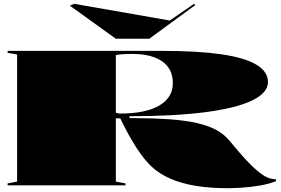

<svg xmlns="http://www.w3.org/2000/svg" viewBox="-20 -976 1478 1011"><path d="M1178 15Q1085 15 1010 2.5Q935 -10 877.5 -35Q820 -60 779 -98Q741 -133 699.5 -196.5Q658 -260 613 -353H590V-20L641 -10V0H20V-10L70 -20V-689L20 -698V-708H839Q1024 -708 1146.5 -690Q1269 -672 1330 -635.5Q1391 -599 1391 -544Q1391 -487 1306.5 -446.5Q1222 -406 1059 -385Q896 -364 662 -364V-354Q783 -354 870.5 -348Q958 -342 1019.5 -327.5Q1081 -313 1122 -290Q1163 -267 1191 -232Q1240 -172 1278.5 -131Q1317 -90 1347 -67Q1377 -44 1400 -37Q1418 -32 1433 -32V-22Q1395 -7 1348 1Q1301 9 1256 12Q1211 15 1178 15ZM611 -378Q678 -378 730 -388.5Q782 -399 817.5 -419.5Q853 -440 871.5 -469.5Q890 -499 890 -538Q890 -588 865.5 -622Q841 -656 793.5 -674Q746 -692 677 -692Q650 -692 627.5 -690.5Q605 -689 590 -686V-383Q595 -381 601 -379.5Q607 -378 611 -378ZM1002 -956 1008 -949 766 -772H590L348 -946L370 -956L874 -868Z"/></svg>

Font: Kalnia Expanded
Style: Bold
Weight: 700
Width: 7
Designer: Frida Medrano
Foundry: Frida Medrano
Version: Version 1.105